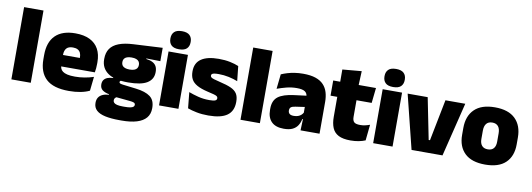

<svg xmlns="http://www.w3.org/2000/svg" viewBox="-65 -1113 4780 1726"><g transform="rotate(10 2325.0 -250.0)"><path d="M223 0H46V-659.5H223Z M572 13Q430.5 13 364.2 -48.5Q298 -110 298 -228.5V-267Q298 -384.5 360.2 -446Q422.5 -507.5 542 -507.5Q621.5 -507.5 674.5 -481.2Q727.5 -455 754.2 -405.8Q781 -356.5 781 -287V-271.5Q781 -251.5 779.2 -230.8Q777.5 -210 774 -192.5H615.5Q617.5 -223 618.2 -250Q619 -277 619 -298.5Q619 -324.5 611 -342.2Q603 -360 586 -369.2Q569 -378.5 542 -378.5Q501.5 -378.5 483.2 -357.5Q465 -336.5 465 -298V-253.5L466 -234.5V-203.5Q466 -188 471.5 -173.5Q477 -159 491.8 -147.8Q506.5 -136.5 533.8 -130Q561 -123.5 604.5 -123.5Q649 -123.5 691.5 -130.8Q734 -138 773.5 -151L759.5 -22.5Q725 -5.5 677.2 3.8Q629.5 13 572 13ZM738.5 -192.5H391.5V-296.5H738.5Z M1083.5 -155Q958.5 -155 897.2 -199.2Q836 -243.5 836 -322V-328Q836 -383 861.2 -420Q886.5 -457 938.5 -477.2Q990.5 -497.5 1070.5 -501.5L1336.5 -515.5V-393.5L1208.5 -396V-391Q1244 -386.5 1267 -374.5Q1290 -362.5 1301 -342Q1312 -321.5 1312 -291.5V-288.5Q1312 -223.5 1257 -189.2Q1202 -155 1083.5 -155ZM1074.5 66H1091Q1124 66 1143 62.2Q1162 58.5 1170.2 51.2Q1178.5 44 1178.5 34V33Q1178.5 19 1165.2 13.8Q1152 8.5 1129 6.5L982 -8L1019.5 -10.5Q1009 -8.5 1001.2 -3.8Q993.5 1 989.2 8.2Q985 15.5 985 25.5V26.5Q985 38.5 993.8 47.5Q1002.5 56.5 1022.2 61.2Q1042 66 1074.5 66ZM1087 192.5H1066.5Q989.5 192.5 936 181Q882.5 169.5 855 144Q827.5 118.5 827.5 77V75Q827.5 46.5 840 27Q852.5 7.5 876.5 -3.2Q900.5 -14 934 -16V-21Q894.5 -28 872.2 -45.5Q850 -63 850 -96V-97Q850 -121 861.2 -137Q872.5 -153 893.8 -161.5Q915 -170 945 -170.5V-190L1062.5 -160H1031Q1019 -160 1013.5 -156.5Q1008 -153 1008 -146V-145.5Q1008 -136 1017.5 -132.5Q1027 -129 1047.5 -126.5L1163 -112.5Q1251 -102 1294.5 -69.2Q1338 -36.5 1338 33V36.5Q1338 89.5 1308.8 124Q1279.5 158.5 1223.5 175.5Q1167.5 192.5 1087 192.5ZM1077 -271.5Q1103 -271.5 1119.5 -277.8Q1136 -284 1144.2 -296Q1152.5 -308 1152.5 -325V-328Q1152.5 -345 1144.2 -357Q1136 -369 1119.5 -375.2Q1103 -381.5 1077 -381.5Q1051.5 -381.5 1034.8 -375.2Q1018 -369 1009.8 -357.2Q1001.5 -345.5 1001.5 -328V-325Q1001.5 -308 1009.8 -296Q1018 -284 1034.8 -277.8Q1051.5 -271.5 1077 -271.5Z M1571 0H1394V-492.5H1571ZM1482.5 -528Q1434 -528 1412 -549.8Q1390 -571.5 1390 -608.5V-612.5Q1390 -649.5 1412 -671.2Q1434 -693 1482.5 -693Q1530.5 -693 1552.8 -671.2Q1575 -649.5 1575 -612.5V-608.5Q1575 -571 1552.8 -549.5Q1530.5 -528 1482.5 -528Z M1845 12.5Q1786.5 12.5 1738.5 3Q1690.5 -6.5 1655.5 -19.5L1641 -165Q1680 -150 1727.8 -137.8Q1775.5 -125.5 1829.5 -125.5Q1869 -125.5 1883.8 -132Q1898.5 -138.5 1898.5 -153V-154Q1898.5 -165 1890 -171.5Q1881.5 -178 1860.2 -183.8Q1839 -189.5 1801.5 -198Q1740 -212.5 1704 -232.8Q1668 -253 1652.5 -282Q1637 -311 1637 -351V-355Q1637 -431 1691.8 -468.2Q1746.5 -505.5 1851.5 -505.5Q1908 -505.5 1954.8 -495.8Q2001.5 -486 2033.5 -472L2048 -336.5Q2011.5 -351 1966.5 -360.8Q1921.5 -370.5 1874.5 -370.5Q1847.5 -370.5 1832.8 -367.8Q1818 -365 1812.5 -359.5Q1807 -354 1807 -346V-345Q1807 -336 1814 -329.8Q1821 -323.5 1840.5 -317.5Q1860 -311.5 1897.5 -302.5Q1959 -288.5 1997.5 -271.5Q2036 -254.5 2054 -227.2Q2072 -200 2072 -153.5V-150.5Q2072 -67.5 2016.5 -27.5Q1961 12.5 1845 12.5Z M2314.5 0H2137.5V-659.5H2314.5Z M2859 0H2685.5L2690.5 -126L2687 -130.5V-283.5L2685.5 -301.5Q2685.5 -336 2663.2 -352.2Q2641 -368.5 2587.5 -368.5Q2539 -368.5 2494.2 -357Q2449.5 -345.5 2408.5 -330.5L2423 -465Q2448 -476 2478.5 -485.2Q2509 -494.5 2545 -500Q2581 -505.5 2621.5 -505.5Q2690 -505.5 2735.8 -489.8Q2781.5 -474 2808.5 -445.2Q2835.5 -416.5 2847.2 -377Q2859 -337.5 2859 -290ZM2533 12Q2459 12 2421.2 -25.8Q2383.5 -63.5 2383.5 -133V-145.5Q2383.5 -219.5 2428.8 -254.5Q2474 -289.5 2573.5 -302L2699 -318L2709.5 -217L2603 -201.5Q2574 -197.5 2562.8 -187.8Q2551.5 -178 2551.5 -159V-157Q2551.5 -139.5 2563.2 -128.5Q2575 -117.5 2602.5 -117.5Q2625.5 -117.5 2642.2 -123.8Q2659 -130 2670.2 -140.5Q2681.5 -151 2688 -163.5L2713 -103.5H2684.5Q2677 -70 2660.8 -44Q2644.5 -18 2614 -3Q2583.5 12 2533 12Z M3142 11.5Q3073.5 11.5 3033.2 -9.2Q2993 -30 2975.8 -71Q2958.5 -112 2958.5 -172V-436H3134V-202Q3134 -170 3148.5 -155.2Q3163 -140.5 3205.5 -140.5Q3228.5 -140.5 3251.2 -145.8Q3274 -151 3292.5 -158L3277.5 -13Q3251.5 -2 3217.5 4.8Q3183.5 11.5 3142 11.5ZM3272.5 -354H2897V-492.5H3287.5ZM3129 -480.5H2961L2960.5 -604L3135 -619.5Z M3525.5 0H3348.5V-492.5H3525.5ZM3437 -528Q3388.5 -528 3366.5 -549.8Q3344.5 -571.5 3344.5 -608.5V-612.5Q3344.5 -649.5 3366.5 -671.2Q3388.5 -693 3437 -693Q3485 -693 3507.2 -671.2Q3529.5 -649.5 3529.5 -612.5V-608.5Q3529.5 -571 3507.2 -549.5Q3485 -528 3437 -528Z M3835 -115H3847L3921.5 -492.5H4102.5L3981.5 0H3699L3576.5 -492.5H3759.5Z M4372 15Q4248.5 15 4185.8 -45.2Q4123 -105.5 4123 -212.5V-275Q4123 -384.5 4186 -446Q4249 -507.5 4372 -507.5Q4495.5 -507.5 4558.2 -446Q4621 -384.5 4621 -275V-212.5Q4621 -105.5 4558.5 -45.2Q4496 15 4372 15ZM4372 -124Q4407.5 -124 4425.8 -145.2Q4444 -166.5 4444 -206V-282Q4444 -324.5 4425.8 -346.5Q4407.5 -368.5 4372 -368.5Q4337 -368.5 4318.5 -346.5Q4300 -324.5 4300 -282V-206Q4300 -166.5 4318.5 -145.2Q4337 -124 4372 -124Z"/></g></svg>

Font: Anek Malayalam Medium ExtraBold
Style: Regular
Weight: 800
Version: Version 1.003